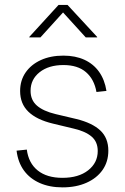

<svg xmlns="http://www.w3.org/2000/svg" viewBox="-20 -768 518 797"><path d="M239.7 9.8Q186 9.8 145 -8.3Q104 -26.4 79.3 -60.3Q54.7 -94.2 48.8 -142.6L91.3 -147Q98.6 -90.8 136.7 -60.3Q174.8 -29.8 239.3 -29.8Q306.2 -29.8 345.9 -61Q385.7 -92.3 385.7 -141.1Q385.7 -179.2 360.4 -200.9Q335 -222.7 287.1 -233.9L199.7 -254.9Q132.3 -271 97.9 -304.2Q63.5 -337.4 63.5 -390.1Q63.5 -434.1 86.2 -467Q108.9 -500 149.4 -518.6Q189.9 -537.1 243.2 -537.1Q293 -537.1 330.6 -519.8Q368.2 -502.4 391.4 -469.7Q414.6 -437 421.9 -390.6L380.4 -386.2Q371.1 -439 336.9 -468.5Q302.7 -498 243.2 -498Q182.1 -498 144.5 -468.3Q106.9 -438.5 106.9 -391.1Q106.9 -352.5 133.3 -329.6Q159.7 -306.6 210.9 -294.4L297.4 -273.9Q362.8 -257.8 396.2 -226.6Q429.7 -195.3 429.7 -142.6Q429.7 -96.7 405.8 -62.5Q381.8 -28.3 338.9 -9.3Q295.9 9.8 239.7 9.8ZM147.9 -612.8H101.6V-614.7L223.1 -747.6H260.3L383.3 -614.7V-612.8H335.9L241.7 -716.3Z"/></svg>

Font: Inter 24pt ExtraLight
Style: Regular
Weight: 250
Designer: Rasmus Andersson
Foundry: rsms
Version: Version 4.001;git-66647c0bb